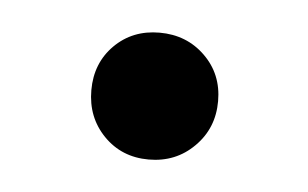

<svg xmlns="http://www.w3.org/2000/svg" viewBox="-27 -434 310 193"><g transform="rotate(5 128.0 -337.0)"><path d="M82.5 -292Q64.5 -310.5 64.5 -337.9Q64.5 -365.2 82.5 -383.3Q100.6 -401.4 127.9 -401.4Q155.3 -401.4 173.8 -383.3Q192.4 -365.2 192.4 -337.9Q192.4 -310.5 173.8 -292Q155.3 -273.4 127.9 -273.4Q100.6 -273.4 82.5 -292Z"/></g></svg>

Font: GenEi M Gothic v2 Regular
Style: Regular
Weight: 400
Version: Version 2.0